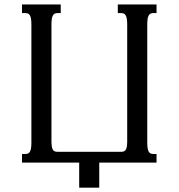

<svg xmlns="http://www.w3.org/2000/svg" viewBox="-20 -736 808 869"><path d="M555.7 -624.5Q555.7 -640.6 554 -650.9Q552.2 -661.1 548.8 -666.7Q545.4 -672.4 540.3 -674.6Q535.2 -676.8 527.8 -676.8H513.2V-715.8H688.5V-676.8H674.3Q667 -676.8 661.9 -674.6Q656.7 -672.4 653.3 -666.7Q649.9 -661.1 648.2 -650.9Q646.5 -640.6 646.5 -624.5V-91.3Q646.5 -75.2 648.2 -64.9Q649.9 -54.7 653.3 -49.1Q656.7 -43.5 661.9 -41.3Q667 -39.1 674.3 -39.1H688.5V0H429.2V113.3H338.4V0H79.6V-39.1H94.2Q101.6 -39.1 106.7 -41.3Q111.8 -43.5 115.2 -49.1Q118.7 -54.7 120.4 -64.9Q122.1 -75.2 122.1 -91.3V-624.5Q122.1 -640.6 120.4 -650.9Q118.7 -661.1 115.2 -666.7Q111.8 -672.4 106.7 -674.6Q101.6 -676.8 94.2 -676.8H79.6V-715.8H254.9V-676.8H240.7Q233.4 -676.8 228.3 -674.6Q223.1 -672.4 219.7 -666.7Q216.3 -661.1 214.6 -650.9Q212.9 -640.6 212.9 -624.5V-91.3Q212.9 -73.7 217.8 -61.3Q222.7 -48.8 240.2 -48.8H528.3Q545.9 -48.8 550.8 -61.3Q555.7 -73.7 555.7 -91.3Z"/></svg>

Font: Arian Grqi
Style: Regular
Weight: 400
Designer: Ruben Hakobyan (Tarumian)
Foundry: Ruben Hakobyan (Tarumian)
Version: Version 1.003